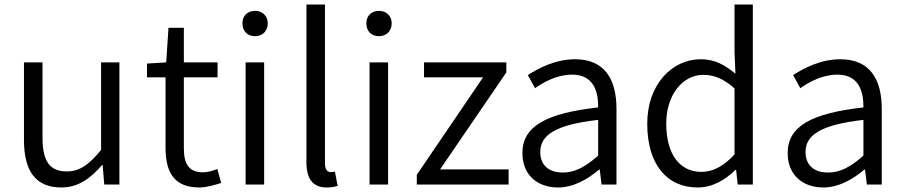

<svg xmlns="http://www.w3.org/2000/svg" viewBox="-20 -816 4001 849"><path d="M251 13C326 13 380 -27 431 -86H434L441 0H508V-540H427V-153C373 -87 332 -58 275 -58C200 -58 168 -103 168 -207V-540H86V-197C86 -59 138 13 251 13Z M861 13C891 13 927 3 958 -7L941 -69C923 -61 898 -54 878 -54C813 -54 793 -94 793 -160V-474H942V-540H793V-693H725L715 -540L630 -535V-474H712V-163C712 -57 748 13 861 13Z M1066 0H1148V-540H1066ZM1108 -656C1140 -656 1164 -678 1164 -713C1164 -746 1140 -768 1108 -768C1074 -768 1052 -746 1052 -713C1052 -678 1074 -656 1108 -656Z M1424 13C1447 13 1460 10 1473 6L1461 -57C1450 -55 1446 -55 1442 -55C1428 -55 1417 -66 1417 -93V-796H1335V-99C1335 -27 1362 13 1424 13Z M1614 0H1696V-540H1614ZM1656 -656C1688 -656 1712 -678 1712 -713C1712 -746 1688 -768 1656 -768C1622 -768 1600 -746 1600 -713C1600 -678 1622 -656 1656 -656Z M1823 0H2229V-67H1926L2219 -496V-540H1855V-474H2116L1823 -43Z M2447 13C2515 13 2577 -22 2629 -66H2632L2640 0H2706V-335C2706 -465 2654 -554 2523 -554C2436 -554 2360 -514 2314 -484L2346 -426C2387 -455 2445 -486 2510 -486C2603 -486 2626 -414 2625 -341C2393 -315 2290 -257 2290 -139C2290 -41 2358 13 2447 13ZM2469 -53C2414 -53 2369 -79 2369 -144C2369 -218 2434 -264 2625 -286V-128C2570 -79 2523 -53 2469 -53Z M3065 13C3132 13 3189 -22 3232 -65H3235L3242 0H3309V-796H3228V-585L3232 -490C3183 -530 3141 -554 3078 -554C2953 -554 2842 -444 2842 -269C2842 -89 2929 13 3065 13ZM3082 -56C2983 -56 2926 -137 2926 -270C2926 -396 2998 -485 3090 -485C3137 -485 3180 -468 3228 -425V-133C3180 -82 3134 -56 3082 -56Z M3620 13C3688 13 3750 -22 3802 -66H3805L3813 0H3879V-335C3879 -465 3827 -554 3696 -554C3609 -554 3533 -514 3487 -484L3519 -426C3560 -455 3618 -486 3683 -486C3776 -486 3799 -414 3798 -341C3566 -315 3463 -257 3463 -139C3463 -41 3531 13 3620 13ZM3642 -53C3587 -53 3542 -79 3542 -144C3542 -218 3607 -264 3798 -286V-128C3743 -79 3696 -53 3642 -53Z"/></svg>

Font: Noto Sans CJK HK DemiLight
Style: Regular
Weight: 350
Designer: Ryoko NISHIZUKA 西塚涼子 (kana, bopomofo & ideographs); Paul D. Hunt (Latin, Greek & Cyrillic); Sandoll Communications 산돌커뮤니
Foundry: Adobe
Version: Version 2.004;hotconv 1.0.118;makeotfexe 2.5.65603